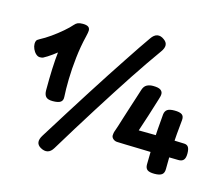

<svg xmlns="http://www.w3.org/2000/svg" viewBox="-119 -999 1411 1208"><g transform="rotate(15 586.5 -395.0)"><path d="M723.1 -806.3Q741.1 -833.1 762.7 -837.4Q784.3 -841.7 807.4 -824.3Q827.9 -809.9 828.8 -790.3Q829.8 -770.7 811.6 -745.7Q781.4 -703.3 746.1 -652.3Q710.8 -601.3 672.1 -542.5Q633.4 -483.7 591.3 -418.2Q549.2 -352.8 504.8 -282.3Q460.4 -211.9 414.2 -137.3Q367.9 -62.8 320.9 15.3Q305.4 41.3 284.2 46.6Q263 51.8 237.3 37Q194.9 11.8 228.1 -40.9Q284.7 -131.9 337.4 -215.6Q390.1 -299.3 438.1 -374.7Q486.1 -450 528.7 -515.4Q571.3 -580.9 607.7 -635.5Q644 -690.1 672.9 -733.5Q701.8 -776.9 723.1 -806.3ZM104 -515.8Q101 -514.8 96.5 -513.8Q92 -512.8 84 -512.8Q70.3 -512.8 57.8 -524.2Q45.2 -535.7 37.6 -552.9Q30 -570.2 30 -586Q30 -597 33.5 -605.5Q37 -614 53 -622Q84 -638 120.2 -663.5Q156.3 -689 188.3 -716.6Q220.3 -744.1 237 -763.9Q247.4 -776.1 259 -781.1Q270.6 -786 291.4 -786Q315 -786 326.6 -778.5Q338.1 -771 338.1 -754Q338.1 -743.7 331.1 -714Q314.1 -645.1 305.6 -569.6Q297.1 -494 295.7 -426.4Q294.3 -358.9 297.3 -313Q299.3 -288.1 284 -277.6Q268.7 -267 233 -267Q200.8 -267 188.3 -280.9Q175.9 -294.9 175.9 -323Q175.9 -399.1 178.4 -461.1Q180.9 -523 187.4 -581Q193.9 -639 205.9 -701L265 -639.6Q246 -620.6 217.6 -596.6Q189.1 -572.7 159.1 -550.7Q129 -528.8 104 -515.8ZM754.3 -481.3Q762.1 -504.6 778.8 -513.8Q795.6 -523 819.1 -523Q854.7 -523 868.7 -512.9Q882.7 -502.8 882.7 -487.3Q882.7 -478.7 880.4 -469.7Q878.1 -460.8 874.9 -450.6Q855.4 -387.1 839.3 -336.4Q823.1 -285.7 804.2 -229.4Q852.3 -229.2 907.8 -228.2Q963.2 -227.2 1015.1 -226.1Q1067 -225 1102.9 -223Q1121.3 -222 1129.6 -208.8Q1137.9 -195.6 1137.9 -167.1Q1137.9 -138 1126.7 -125.5Q1115.4 -113 1091.9 -113.8Q1089.2 -113.8 1064.1 -114.4Q1039 -115 1000.4 -115.5Q961.9 -116 917.2 -117.4Q872.4 -118.8 828.1 -119.9Q783.8 -121 747.4 -122Q711 -123 690 -124Q676 -125 665 -134.5Q654 -144 654 -157Q654 -164 655.6 -172.5Q657.2 -181 662.2 -194Q664.2 -198.2 671.7 -222.1Q679.1 -246 690 -280.7Q700.9 -315.4 713.3 -353.8Q725.7 -392.1 736.7 -426.2Q747.7 -460.2 754.3 -481.3ZM926.1 -366.3Q928.9 -388.8 943.6 -398.6Q958.2 -408.3 989.7 -408.3Q1023.7 -408.3 1038.2 -398.2Q1052.7 -388 1050.7 -363.3Q1045.4 -310.1 1041.9 -270.1Q1038.4 -230 1036.4 -194.7Q1034.4 -159.4 1033.4 -122.6Q1032.4 -85.7 1032.4 -38Q1032.4 -12.9 1017.7 -1.9Q1003 9 969.7 9Q937 9 923.3 -1.3Q909.7 -11.7 909.7 -36Q909.7 -87.1 911.7 -147.1Q913.7 -207 917.8 -264.6Q921.9 -322.2 926.1 -366.3Z"/></g></svg>

Font: Playpen Sans
Style: Regular
Weight: 400
Designer: Laura Meseguer, Veronika Burian, José Scaglione, Kostas Bartsokas, Vera Evstafieva, Tom Grace, Yorlmar Campos
Foundry: TypeTogether
Version: Version 2.000